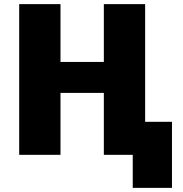

<svg xmlns="http://www.w3.org/2000/svg" viewBox="-20 -750 886 930"><path d="M483 -300H273V0H73V-730H273V-450H483V-730H683V-160H813V160H623V0H483Z"/></svg>

Font: Mplus 1p Black
Style: Regular
Weight: 900
Version: Version 1.061